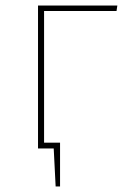

<svg xmlns="http://www.w3.org/2000/svg" viewBox="-20 -539 457 697"><path d="M140 -499V-21H198V138H182L175 0H118V-519H406L403 -499Z"/></svg>

Font: FiraSans
Style: Regular
Weight: 150
Designer: Carrois Corporate & Edenspiekermann AG
Foundry: Carrois Corporate GbR & Edenspiekermann AG
Version: Version 3.106;PS 003.106;hotconv 1.0.70;makeotf.lib2.5.58329